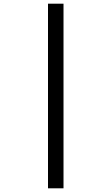

<svg xmlns="http://www.w3.org/2000/svg" viewBox="-20 -780 603 1040"><path d="M240 240H324V-760H240Z"/></svg>

Font: Noto Sans Mono SemiCondensed Medium
Style: Regular
Weight: 500
Width: 4
Designer: Monotype Design Team
Foundry: Monotype Imaging Inc.
Version: Version 2.014